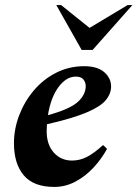

<svg xmlns="http://www.w3.org/2000/svg" viewBox="-20 -727 542 757"><path d="M194 10Q112 10 73.5 -36Q35 -82 35 -162Q35 -218 55.5 -272Q76 -326 113 -370Q150 -414 201 -440Q252 -466 312 -466Q364 -466 391 -442.5Q418 -419 418 -386Q418 -357 396.5 -331.5Q375 -306 320 -283Q265 -260 165 -237Q164 -224 164 -210Q164 -157 192 -125.5Q220 -94 264 -94Q295 -94 323 -108.5Q351 -123 385 -154H388L402 -140Q380 -100 348.5 -66Q317 -32 277.5 -11Q238 10 194 10ZM279 -425Q241 -425 210.5 -383.5Q180 -342 169 -273Q254 -296 286 -324.5Q318 -353 318 -388Q318 -402 309 -413.5Q300 -425 279 -425ZM302 -530 202 -707H221L333 -617L483 -707H502L345 -530Z"/></svg>

Font: Spectral
Style: Bold Italic
Weight: 700
Italic angle: -10°
Designer: Jean-Baptiste Levee
Foundry: Production Type
Version: Version 2.001